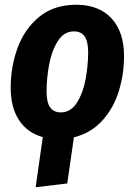

<svg xmlns="http://www.w3.org/2000/svg" viewBox="-20 -568 567 808"><path d="M291 10 263 204 130 220 160 9Q95 -9 60 -62.5Q25 -116 25 -199Q25 -287 54 -366.5Q83 -446 145 -497Q207 -548 301 -548Q396 -548 449 -491Q502 -434 502 -332Q502 -256 480 -184.5Q458 -113 410.5 -60.5Q363 -8 291 10ZM351 -348Q351 -394 336 -415Q321 -436 291 -436Q249 -436 223 -394.5Q197 -353 186.5 -295Q176 -237 176 -183Q176 -137 191 -116Q206 -95 236 -95Q278 -95 304 -136.5Q330 -178 340.5 -236Q351 -294 351 -348Z"/></svg>

Font: Fira Sans Condensed
Style: Bold Italic
Weight: 700
Width: 3
Italic angle: -8°
Designer: Carrois Corporate & Edenspiekermann AG
Foundry: Carrois Corporate GbR & Edenspiekermann AG
Version: Version 4.203